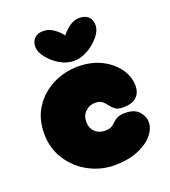

<svg xmlns="http://www.w3.org/2000/svg" viewBox="-125 -763 755 854"><g transform="rotate(-20 252.5 -336.0)"><path d="M270 -1Q206 -2 150 -32.5Q94 -63 59.5 -117Q25 -171 25 -239Q25 -312 59.5 -363.5Q94 -415 149.5 -442.5Q205 -470 267 -470Q331 -470 379 -445.5Q427 -421 453.5 -382.5Q480 -344 480 -303Q480 -269 459.5 -249.5Q439 -230 395 -230Q371 -230 358.5 -239.5Q346 -249 337.5 -261Q329 -273 317.5 -282.5Q306 -292 284 -292Q258 -292 238.5 -274Q219 -256 219 -226Q219 -195 238 -177.5Q257 -160 284 -160Q305 -160 316 -166.5Q327 -173 335.5 -182Q344 -191 357 -197.5Q370 -204 395 -204Q439 -204 459.5 -180.5Q480 -157 480 -131Q480 -98 454 -68Q428 -38 381 -19.5Q334 -1 270 -1ZM177 -671Q202 -671 224.5 -655.5Q247 -640 263 -619Q279 -640 301 -655.5Q323 -671 348 -671Q375 -671 390 -656.5Q405 -642 405 -616Q405 -591 383 -564Q361 -537 328 -518Q295 -499 261 -499Q227 -499 194.5 -518.5Q162 -538 141 -565.5Q120 -593 120 -616Q120 -642 135 -656.5Q150 -671 177 -671Z"/></g></svg>

Font: Cherry Bomb One
Style: Regular
Weight: 400
Designer: satsuyako
Foundry: satsuyako
Version: Version 4.100; ttfautohint (v1.8.3)